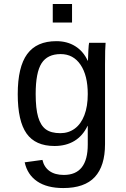

<svg xmlns="http://www.w3.org/2000/svg" viewBox="-20 -745 640 972"><path d="M300.3 207Q218.3 207 168.5 173.3Q118.7 139.6 105 76.7L194.8 64.5Q203.1 101.1 230.7 120.8Q258.3 140.6 303.2 140.6Q424.3 140.6 424.3 -13.2V-107.9H423.3Q399.4 -57.6 356.9 -31.7Q314.5 -5.9 255.9 -5.9Q159.2 -5.9 114.5 -69.1Q69.8 -132.3 69.8 -268.1Q69.8 -406.2 117.7 -471.4Q165.5 -536.6 265.1 -536.6Q320.3 -536.6 361.1 -511Q401.9 -485.4 423.8 -438H425.3Q425.3 -452.6 427.2 -487.5Q429.2 -522.5 431.2 -528.3H514.6Q511.7 -502 511.7 -418.9V-15.6Q511.7 95.2 460 151.1Q408.2 207 300.3 207ZM424.3 -269Q424.3 -363.3 387.7 -417.2Q351.1 -471.2 287.1 -471.2Q220.2 -471.2 190.4 -424.6Q160.6 -377.9 160.6 -269Q160.6 -195.3 173.1 -152.6Q185.5 -109.9 211.9 -90.3Q238.3 -70.8 285.6 -70.8Q327.1 -70.8 358.6 -94Q390.1 -117.2 407.2 -161.9Q424.3 -206.5 424.3 -269ZM247.1 -630.9V-724.6H344.7V-630.9Z"/></svg>

Font: Liberation Mono
Style: Regular
Weight: 400
Monospace: yes
Designer: Steve Matteson
Foundry: Ascender Corporation
Version: Version 2.1.5